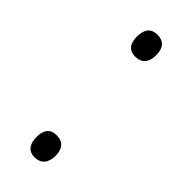

<svg xmlns="http://www.w3.org/2000/svg" viewBox="-189 -568 607 607"><g transform="rotate(45 114.5 -264.5)"><path d="M73 -489C73 -457 87 -440 114 -440C142 -440 158 -457 158 -490C158 -523 143 -539 115 -539C87 -539 73 -522 73 -489ZM73 -40C73 -8 87 10 114 10C142 10 158 -8 158 -40C158 -72 143 -89 114 -89C87 -89 73 -72 73 -40Z"/></g></svg>

Font: Noto Sans SemiCondensed Light
Style: Regular
Weight: 300
Width: 4
Designer: Monotype Design Team
Foundry: Monotype Imaging Inc.
Version: Version 2.013